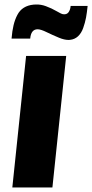

<svg xmlns="http://www.w3.org/2000/svg" viewBox="-20 -824 405 844"><path d="M288.1 -648.9C301.4 -650.2 313 -655.4 322.8 -664.3C332.5 -673.3 340.2 -685.5 345.7 -700.9C351.2 -716.4 355.4 -731.6 358.2 -746.6C360.9 -761.6 363.3 -778.6 365.2 -797.9H290.5C289.6 -786.1 286.3 -776.7 280.8 -769.5C275.2 -762.4 267.1 -759.8 256.3 -761.7C251.1 -762.7 241.8 -767.2 228.3 -775.1C214.8 -783.1 199.2 -790.4 181.6 -796.9C167.6 -802.1 153.5 -804.5 139.2 -804.2C135.3 -804.2 131.5 -804 127.9 -803.7C111 -802.1 96.6 -797.5 84.7 -790C72.8 -782.6 63.3 -772 56.2 -758.3C49 -744.6 43.5 -729.6 39.6 -713.1C35.6 -696.7 32.7 -677.1 30.8 -654.3H112.8C115.1 -681.6 126 -695.3 145.5 -695.3C154.6 -695.3 167.8 -691.1 185.1 -682.6C202.3 -674.2 220.4 -666 239.3 -658.2C254.9 -651.7 269 -648.4 281.7 -648.4C284 -648.4 286.1 -648.6 288.1 -648.9ZM34.2 0H210.4L271 -578.1H94.7Z"/></svg>

Font: Oswald
Style: Heavy
Weight: 800
Designer: Vernon Adams
Foundry: Vernon Adams
Version: 3.0; ttfautohint (v0.95.6-bc232) -l 8 -r 50 -G 200 -x 0 -w "